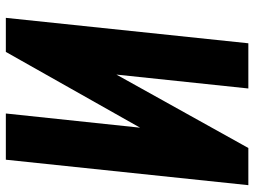

<svg xmlns="http://www.w3.org/2000/svg" viewBox="-124 -726 850 641"><g transform="rotate(90 300.5 -405.0)"><path d="M39.1 0H152.8L405.8 -448.2L358.4 0H512.7L597.7 -809.6H473.6L228.5 -369.1L274.9 -809.6H124Z"/></g></svg>

Font: Oswald
Style: Heavy
Weight: 800
Designer: Vernon Adams
Foundry: Vernon Adams
Version: 3.0; ttfautohint (v0.95.6-bc232) -l 8 -r 50 -G 200 -x 0 -w "